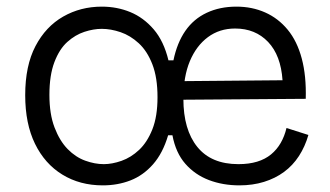

<svg xmlns="http://www.w3.org/2000/svg" viewBox="-20 -547 996 579"><path d="M290 12Q221 12 168 -20.5Q115 -53 85.5 -113.5Q56 -174 56 -260Q56 -349 87 -408Q118 -467 170.5 -497Q223 -527 287 -527Q333 -527 373 -510.5Q413 -494 443.5 -458.5Q474 -423 488 -365H503Q514 -418 539 -454Q564 -490 603.5 -508.5Q643 -527 693 -527Q740 -527 779.5 -509.5Q819 -492 847.5 -457.5Q876 -423 890 -370.5Q904 -318 902 -249L495 -246V-302L832 -305Q827 -380 788.5 -420.5Q750 -461 689 -461Q642 -461 607 -435Q572 -409 552.5 -362.5Q533 -316 533 -249Q533 -156 575 -104Q617 -52 699 -52Q731 -52 755.5 -59.5Q780 -67 797.5 -81.5Q815 -96 826.5 -116Q838 -136 844 -161L910 -140Q900 -105 881.5 -76.5Q863 -48 836.5 -28.5Q810 -9 776 1.5Q742 12 702 12Q652 12 610 -4Q568 -20 539 -53Q510 -86 500 -139H487Q471 -85 441.5 -51.5Q412 -18 373.5 -3Q335 12 290 12ZM293 -52Q318 -52 346.5 -62Q375 -72 399.5 -95Q424 -118 439.5 -157Q455 -196 455 -254Q455 -313 439.5 -353Q424 -393 398.5 -416.5Q373 -440 343.5 -450Q314 -460 287 -460Q262 -460 234.5 -451Q207 -442 183 -420.5Q159 -399 144 -359.5Q129 -320 129 -261Q129 -203 144.5 -162.5Q160 -122 184 -97.5Q208 -73 237 -62.5Q266 -52 293 -52Z"/></svg>

Font: Bricolage Grotesque 96pt ExtraBold Light
Style: Regular
Weight: 300
Version: Version 1.001;gftools[0.9.33.dev8+g029e19f]